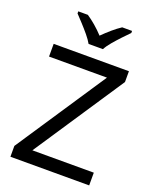

<svg xmlns="http://www.w3.org/2000/svg" viewBox="-170 -1039 912 1134"><g transform="rotate(20 286.0 -472.0)"><path d="M533 0H38V-68L414 -634H50V-714H523V-646L147 -80H533ZM244 -784Q231 -807 209 -833.5Q187 -860 163 -886Q139 -912 121 -931V-944H181Q207 -927 235 -903Q263 -879 288 -852Q315 -879 343 -903Q371 -927 397 -944H459V-931Q440 -912 415.5 -886Q391 -860 368.5 -833.5Q346 -807 334 -784Z"/></g></svg>

Font: Noto Sans Tai Le
Style: Regular
Weight: 400
Designer: Monotype Design Team
Foundry: Monotype Imaging Inc.
Version: Version 2.002; ttfautohint (v1.8.4.7-5d5b)